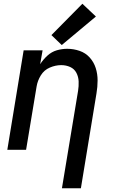

<svg xmlns="http://www.w3.org/2000/svg" viewBox="-20 -798 616 1023"><path d="M310 205H411L494 -300Q500 -335 500 -369.5Q500 -404 490 -435.5Q480 -467 458 -491.5Q436 -516 404 -527Q372 -538 338 -538Q310 -538 282.5 -530Q255 -522 232.5 -501.5Q210 -481 194 -456L207 -530H106L19 0H119L175 -337Q180 -368 197.5 -396.5Q215 -425 245.5 -438Q276 -451 306 -451Q332 -451 354 -441Q376 -431 387 -410Q398 -389 399 -364Q400 -339 396 -314ZM309 -558 491 -710 419 -778 254 -611Z"/></svg>

Font: Iosevka Sparkle Medium Oblique
Style: Regular
Weight: 500
Italic angle: -9°
Designer: Belleve Invis
Foundry: Belleve Invis
Version: Version 4.5.0; ttfautohint (v1.8.3)